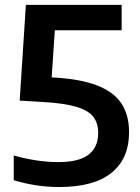

<svg xmlns="http://www.w3.org/2000/svg" viewBox="-20 -760 576 790"><path d="M224 9.5Q174 9.5 126.2 2Q78.5 -5.5 36.5 -18.5V-120.5Q78.5 -108 126.8 -100.5Q175 -93 219.5 -93Q304.5 -93 344.2 -123.5Q384 -154 384 -213.5Q384 -253 364 -279.2Q344 -305.5 294 -320.5Q244 -335.5 154.5 -340.5L61 -346L86.5 -740H480.5V-635.5H151L209.5 -692.5L189.5 -396.5L109.5 -446L203.5 -441Q313 -434.5 380.8 -408Q448.5 -381.5 479.8 -334Q511 -286.5 511 -216.5Q511 -106.5 438.2 -48.5Q365.5 9.5 224 9.5Z"/></svg>

Font: Encode Sans Condensed Thin SemiBold
Style: Regular
Weight: 600
Version: Version 3.002